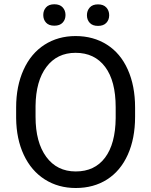

<svg xmlns="http://www.w3.org/2000/svg" viewBox="-20 -894 728 923"><path d="M629.4 -332.5Q629.4 -228 594.2 -150.1Q559.1 -72.3 494.6 -31.2Q430.2 9.8 344.2 9.8Q260.3 9.8 195.3 -31.5Q130.4 -72.8 94.5 -149.2Q58.6 -225.6 57.6 -326.2V-377.4Q57.6 -480 93.3 -558.6Q128.9 -637.2 194.1 -679Q259.3 -720.7 343.3 -720.7Q428.7 -720.7 493.9 -679.4Q559.1 -638.2 594.2 -559.8Q629.4 -481.4 629.4 -377.4ZM536.1 -378.4Q536.1 -504.9 485.4 -572.5Q434.6 -640.1 343.3 -640.1Q254.4 -640.1 203.4 -572.5Q152.3 -504.9 150.9 -384.8V-332.5Q150.9 -210 202.4 -139.9Q253.9 -69.8 344.2 -69.8Q435.1 -69.8 484.9 -136Q534.7 -202.1 536.1 -325.7ZM188 -821.8Q188 -843.8 201.4 -858.6Q214.8 -873.5 241.2 -873.5Q267.6 -873.5 281.2 -858.6Q294.9 -843.8 294.9 -821.8Q294.9 -799.8 281.2 -785.2Q267.6 -770.5 241.2 -770.5Q214.8 -770.5 201.4 -785.2Q188 -799.8 188 -821.8ZM397.9 -820.8Q397.9 -842.8 411.4 -857.9Q424.8 -873 451.2 -873Q477.5 -873 491.2 -857.9Q504.9 -842.8 504.9 -820.8Q504.9 -798.8 491.2 -784.2Q477.5 -769.5 451.2 -769.5Q424.8 -769.5 411.4 -784.2Q397.9 -798.8 397.9 -820.8Z"/></svg>

Font: RobotoDraft
Style: Regular
Weight: 400
Version: Version 2.001101; 2014